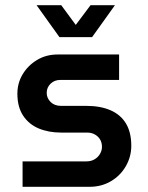

<svg xmlns="http://www.w3.org/2000/svg" viewBox="-20 -720 571 740"><path d="M67 0V-98H313Q331 -98 344.5 -106Q358 -114 365.5 -127Q373 -140 373 -154Q373 -170 366 -182Q359 -194 346 -201.5Q333 -209 316 -209H216Q167 -209 129 -225Q91 -241 69 -274.5Q47 -308 47 -359Q47 -400 67.5 -434Q88 -468 123 -489Q158 -510 202 -510H439V-412H213Q190 -412 175 -397.5Q160 -383 160 -362Q160 -342 175 -327Q190 -312 215 -312H312Q367 -312 406 -295Q445 -278 465.5 -244Q486 -210 486 -158Q486 -116 465 -79.5Q444 -43 407.5 -21.5Q371 0 325 0ZM209 -577 121 -700H216L272 -624L329 -700H423L335 -577Z"/></svg>

Font: MuseoModerno Thin Medium
Style: Regular
Weight: 500
Version: Version 1.003